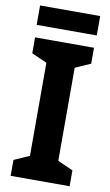

<svg xmlns="http://www.w3.org/2000/svg" viewBox="-97 -926 559 975"><g transform="rotate(10 183.0 -439.0)"><path d="M338 -878H28V-778H338ZM335 0V-82L256 -117V-597L335 -632V-714H31V-632L110 -597V-117L31 -82V0Z"/></g></svg>

Font: Noto Sans Myanmar SemiCondensed
Style: Bold
Weight: 700
Width: 4
Designer: Monotype Design Team
Foundry: Monotype Imaging Inc.
Version: Version 2.107